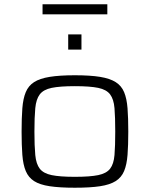

<svg xmlns="http://www.w3.org/2000/svg" viewBox="-20 -870 701 898"><path d="M330 8Q259 8 212.5 1Q166 -6 139.5 -23Q113 -40 100.5 -70Q88 -100 84.5 -145.5Q81 -191 81 -254Q81 -318 84.5 -363.5Q88 -409 100.5 -439Q113 -469 139.5 -486Q166 -503 212.5 -510.5Q259 -518 330 -518Q402 -518 448 -510.5Q494 -503 521 -486Q548 -469 560.5 -439Q573 -409 576.5 -363.5Q580 -318 580 -254Q580 -191 576.5 -145.5Q573 -100 560.5 -70Q548 -40 521 -23Q494 -6 448 1Q402 8 330 8ZM330 -43Q401 -43 439.5 -51Q478 -59 495 -81Q512 -103 515.5 -145Q519 -187 519 -254Q519 -322 515.5 -364Q512 -406 495 -428.5Q478 -451 439.5 -459Q401 -467 330 -467Q260 -467 221.5 -459Q183 -451 166 -428.5Q149 -406 145 -364Q141 -322 141 -254Q141 -187 145 -145Q149 -103 166 -81Q183 -59 221.5 -51Q260 -43 330 -43ZM299 -638V-709H361V-638ZM179 -803V-850H482V-803Z"/></svg>

Font: Saira Expanded Light
Style: Regular
Weight: 300
Width: 7
Designer: Hector Gatti with collaboration of the Omnibus-Type team
Foundry: Omnibus-Type
Version: Version 1.101